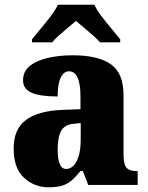

<svg xmlns="http://www.w3.org/2000/svg" viewBox="-20 -786 628 816"><path d="M187 10Q126 10 82 -30.5Q38 -71 38 -155Q38 -237 90 -276Q142 -315 246 -319L322 -322V-375Q322 -483 273 -483Q251 -483 238 -456Q225 -429 225 -376Q150 -376 114 -392Q78 -408 78 -445Q78 -483 107 -506Q136 -529 184 -540Q232 -551 289 -551Q397 -551 451 -513Q505 -475 505 -382V-129Q505 -89 517 -74Q529 -59 561 -59H565V0H355L332 -59H322Q301 -33 283 -18Q265 -3 242.5 3.5Q220 10 187 10ZM261 -68Q289 -68 306 -101.5Q323 -135 323 -191V-263L294 -260Q255 -257 240 -230Q225 -203 225 -151Q225 -68 261 -68ZM116 -619Q131 -638 153 -664Q175 -690 195.5 -717Q216 -744 226 -766H381Q391 -744 411.5 -717Q432 -690 454 -664Q476 -638 491 -619V-606H405Q397 -616 378 -633Q359 -650 338 -667.5Q317 -685 303 -697Q288 -685 268 -668Q248 -651 229.5 -634.5Q211 -618 202 -606H116Z"/></svg>

Font: Noto Serif Hebrew SemiCondensed Black
Style: Regular
Weight: 900
Width: 4
Designer: Monotype Design Team
Foundry: Monotype Imaging Inc.
Version: Version 2.004; ttfautohint (v1.8.4.7-5d5b)